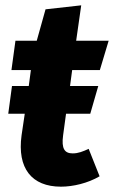

<svg xmlns="http://www.w3.org/2000/svg" viewBox="-20 -684 428 721"><path d="M355 -421 388 -531H266L285 -664L151 -649L118 -531H38L23 -421H96L88 -361H25L11 -257H73L61 -176C44 -52 99 17 209 17C254 17 310 4 354 -22L313 -125C291 -115 274 -108 253 -108C223 -108 210 -125 217 -176L228 -257H319L349 -361H243L251 -421Z"/></svg>

Font: Fira Sans
Style: Bold Italic
Weight: 700
Italic angle: -8°
Designer: bBox Type GmbH & Carrois Corporate GbR & Edenspiekermann AG
Foundry: bBox Type GmbH & Carrois Corporate GbR & Edenspiekermann AG
Version: Version 4.301;PS 004.301;hotconv 1.0.88;makeotf.lib2.5.64775